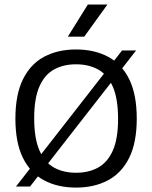

<svg xmlns="http://www.w3.org/2000/svg" viewBox="-20 -821 672 848"><path d="M112.5 3H50.5L519 -598H581ZM316 7.5Q235 7.5 174.8 -24.5Q114.5 -56.5 81.2 -123.8Q48 -191 48 -297Q48 -403.5 81.5 -471Q115 -538.5 175.2 -570.5Q235.5 -602.5 316 -602.5Q396.5 -602.5 457 -570.5Q517.5 -538.5 550.8 -471Q584 -403.5 584 -297Q584 -191 550.5 -123.8Q517 -56.5 456.5 -24.5Q396 7.5 316 7.5ZM316 -58Q372 -58 413.8 -81.2Q455.5 -104.5 478.5 -156.5Q501.5 -208.5 501.5 -295.5Q501.5 -384.5 478.5 -437.5Q455.5 -490.5 413.8 -513.8Q372 -537 316 -537Q260 -537 218.5 -514Q177 -491 154 -438.8Q131 -386.5 131 -299.5Q131 -210.5 153.8 -157.5Q176.5 -104.5 218 -81.2Q259.5 -58 316 -58ZM279.5 -659 368 -801H454.5L352 -659Z"/></svg>

Font: Encode Sans SC
Style: Regular
Weight: 400
Version: Version 3.002